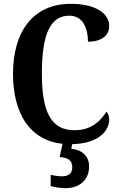

<svg xmlns="http://www.w3.org/2000/svg" viewBox="-20 -744 627 1004"><path d="M322 240C396 240 446 197 446 126C446 73 409 39 353 34L357 10C506 6 551 -67 551 -119C551 -135 545 -152 537 -160C506 -113 460 -63 369 -63C246 -63 199 -161 199 -358C199 -550 236 -662 342 -662C416 -662 440 -592 440 -526C513 -526 551 -560 551 -608C551 -672 483 -724 350 -724C151 -724 48 -576 48 -358C48 -152 135 -10 307 8L292 77C330 80 358 91 358 130C358 164 337 178 304 178C289 178 266 175 245 170V229C266 236 303 240 322 240Z"/></svg>

Font: Noto Serif Myanmar Condensed
Style: Bold
Weight: 700
Width: 3
Designer: Ben Mitchell and the Monotype Design Team
Foundry: Monotype Imaging Inc.
Version: Version 2.106